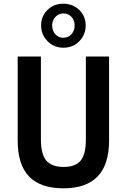

<svg xmlns="http://www.w3.org/2000/svg" viewBox="-20 -1012 689 1042"><path d="M324 10Q200 10 138 -54Q76 -118 76 -250V-705H202V-256Q202 -174 232 -140Q262 -106 325 -106Q389 -106 417.5 -140Q446 -174 446 -256V-705H572V-250Q572 -119 510 -54.5Q448 10 324 10ZM324 -753Q289 -753 262 -769.5Q235 -786 219 -813Q203 -840 203 -874Q203 -908 219 -934.5Q235 -961 262 -976.5Q289 -992 324 -992Q358 -992 385.5 -976.5Q413 -961 429 -934.5Q445 -908 445 -873Q445 -840 429 -812.5Q413 -785 386 -769Q359 -753 324 -753ZM323 -807Q350 -807 367.5 -826Q385 -845 385 -874Q385 -903 367.5 -921Q350 -939 324 -939Q299 -939 281 -920.5Q263 -902 263 -874Q263 -845 280.5 -826Q298 -807 323 -807Z"/></svg>

Font: Nunito Sans 7pt Condensed
Style: Bold
Weight: 700
Width: 3
Designer: Vernon Adams
Foundry: Vernon Adams
Version: Version 3.101;gftools[0.9.27]